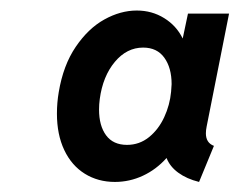

<svg xmlns="http://www.w3.org/2000/svg" viewBox="-20 -747 464 372"><path d="M90.3 -526.9Q90.3 -547.9 93.8 -568.4Q102.5 -620.6 126.7 -656.2Q150.9 -691.9 182.1 -709.2Q213.4 -726.6 245.1 -726.6Q274.4 -726.6 298.1 -711.9Q321.8 -697.3 334 -672.4L344.2 -720.7H423.8L380.4 -502Q378.9 -494.6 378.9 -488.8Q378.9 -470.2 394.5 -464.4L365.7 -394.5Q341.8 -400.4 325.4 -412.4Q309.1 -424.3 302.7 -440.9Q282.7 -418.5 256.8 -406.5Q231 -394.5 202.6 -394.5Q169.9 -394.5 144.3 -410.4Q118.7 -426.3 104.5 -456.3Q90.3 -486.3 90.3 -526.9ZM311.5 -569.3Q312 -576.7 312.5 -584Q312.5 -615.7 298.3 -635.3Q284.2 -654.8 257.3 -654.8Q225.6 -654.8 202.4 -627Q179.2 -599.1 173.3 -555.2Q171.9 -544.9 171.9 -534.7Q171.9 -503.4 185.5 -484.9Q199.2 -466.3 226.1 -466.3Q250 -466.3 268.6 -481.2Q287.1 -496.1 298.1 -519.8Q309.1 -543.5 311.5 -569.3Z"/></svg>

Font: Reddit Sans Fudge
Style: Bold
Weight: 700
Italic angle: -11.25°
Designer: Stephen Hutchings
Version: Version 1.013